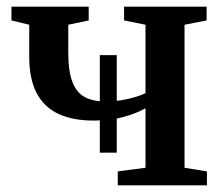

<svg xmlns="http://www.w3.org/2000/svg" viewBox="-20 -558 672 578"><path d="M334.5 0V-42L418 -53V-232Q391.5 -217 352.2 -206Q313 -195 262 -195Q199 -195 155.8 -215.2Q112.5 -235.5 90.2 -278Q68 -320.5 68 -387.5V-483.5L14.5 -496.5V-538H247V-496.5L185.5 -483.5V-400.5Q185.5 -344.5 197.8 -312Q210 -279.5 235 -266Q260 -252.5 298 -252.5Q321.5 -252.5 344.5 -256.2Q367.5 -260 386.8 -265.8Q406 -271.5 418 -277.5V-483.5L353.5 -496.5V-538H602V-496.5L535.5 -483.5V-53L603 -42V0ZM280.5 -98.5V-392H331.5V-98.5Z"/></svg>

Font: Merriweather 60pt SemiBold
Style: Regular
Weight: 600
Version: Version 2.100